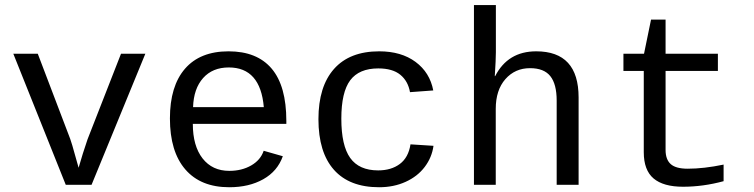

<svg xmlns="http://www.w3.org/2000/svg" viewBox="-20 -745 3040 774"><path d="M349.1 0H245.1L33.7 -528.3H132.3L263.2 -184.6L271.5 -158.7L296.9 -68.8L314 -126L333 -183.6L467.8 -528.3H565.9Z M757.3 -245.6Q757.3 -156.7 796.6 -106.4Q835.9 -56.2 904.3 -56.2Q954.6 -56.2 992.4 -77.9Q1030.3 -99.6 1043 -137.2L1120.1 -115.2Q1098.6 -54.7 1041.3 -22.5Q983.9 9.8 904.3 9.8Q789.1 9.8 727.1 -62Q665 -133.8 665 -267.6Q665 -397.9 725.8 -468Q786.6 -538.1 901.4 -538.1Q1016.1 -538.1 1075.2 -468.3Q1134.3 -398.4 1134.3 -257.3V-245.6ZM902.3 -473.1Q836.9 -473.1 798.8 -430.4Q760.7 -387.7 758.3 -313H1043.5Q1029.8 -473.1 902.3 -473.1Z M1263.7 -264.6Q1263.7 -396.5 1326.7 -467.3Q1389.6 -538.1 1508.8 -538.1Q1597.7 -538.1 1655.3 -495.4Q1712.9 -452.6 1726.6 -380.4L1632.8 -373.5Q1625 -418 1593.8 -443.6Q1562.5 -469.2 1504.9 -469.2Q1427.7 -469.2 1391.8 -421.4Q1356 -373.5 1356 -266.6Q1356 -158.2 1391.8 -108.2Q1427.7 -58.1 1504.4 -58.1Q1557.1 -58.1 1591.8 -84Q1626.5 -109.9 1634.8 -163.1L1727.5 -157.2Q1721.2 -110.4 1692.1 -72Q1663.1 -33.7 1615.2 -12Q1567.4 9.8 1508.3 9.8Q1388.7 9.8 1326.2 -60.5Q1263.7 -130.9 1263.7 -264.6Z M1890.6 -724.6H1979V-534.2Q1979 -505.4 1974.6 -438H1976.1Q2027.3 -538.1 2141.6 -538.1Q2312.5 -538.1 2312.5 -352.1V0H2224.1V-339.4Q2224.1 -405.8 2198.5 -438Q2172.9 -470.2 2116.7 -470.2Q2056.2 -470.2 2017.3 -426Q1978.5 -381.8 1978.5 -306.2V0H1890.6Z M2493.2 -459V-528.3H2576.2L2604.5 -666H2663.1V-528.3H2874V-459H2663.1V-140.6Q2663.1 -102.1 2683.8 -83.5Q2704.6 -64.9 2752 -64.9Q2817.4 -64.9 2897 -81.5V-14.6Q2814.5 7.8 2733.4 7.8Q2654.3 7.8 2614.7 -25.6Q2575.2 -59.1 2575.2 -131.3V-459Z"/></svg>

Font: Cousine
Style: Regular
Weight: 400
Monospace: yes
Designer: Steve Matteson
Foundry: Monotype Imaging Inc.
Version: Version 1.21